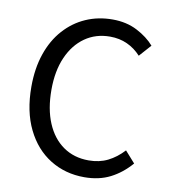

<svg xmlns="http://www.w3.org/2000/svg" viewBox="-78 -736 727 815"><g transform="rotate(10 285.5 -328.0)"><path d="M339 12Q256.8 12 191.6 -28.4Q126.5 -68.7 89.1 -145Q51.7 -221.3 51.7 -327.7Q51.7 -406.9 73.4 -470Q95 -533.2 134.8 -577.5Q174.5 -621.9 227.4 -645.1Q280.2 -668.3 342.6 -668.3Q402.3 -668.3 448.5 -644.4Q494.8 -620.5 523.5 -587.3L477.7 -536Q451.9 -564.3 418.5 -579.5Q385.1 -594.8 344.4 -594.8Q283.1 -594.8 236.6 -562.3Q190.1 -529.8 164 -470.4Q137.8 -411.1 137.8 -329.5Q137.8 -246.8 163.2 -186.7Q188.5 -126.7 235.1 -94.1Q281.8 -61.5 344.7 -61.5Q391 -61.5 427.3 -79.5Q463.5 -97.5 494.4 -130.9L537.9 -82Q499.1 -37.2 450.8 -12.6Q402.6 12 339 12Z"/></g></svg>

Font: SourceSans3VF
Style: Regular
Weight: 200
Designer: Paul D. Hunt
Foundry: Adobe
Version: Version 3.052;hotconv 1.1.0;makeotfexe 2.6.0